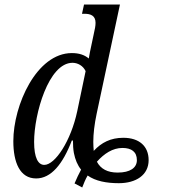

<svg xmlns="http://www.w3.org/2000/svg" viewBox="-20 -780 750 850"><path d="M526 -170C470 -170 429 -149 395 -112C394 -124 393 -137 393 -152C393 -187 398 -230 408 -277L511 -760H352L343 -719H354C381 -719 403 -711 403 -679C403 -665 400 -651 395 -629L384 -577C381 -565 376 -538 373 -521C354 -537 330 -545 298 -545C142 -545 39 -315 39 -155C39 -61 68 10 140 10C206 10 258 -53 298 -158H303C303 -138 304 -120 307 -103C313 -73 323 -49 339 -29C329 -10 319 10 310 32L344 50C351 32 358 14 368 -3C403 22 452 31 506 31C582 31 638 -5 638 -71C638 -133 596 -170 526 -170ZM176 -50C149 -50 131 -81 131 -152C131 -275 195 -502 301 -502C324 -502 348 -489 359 -465L322 -288C294 -156 224 -50 176 -50ZM501 -16C456 -16 426 -32 409 -64C441 -100 479 -125 522 -125C562 -125 586 -108 586 -71C586 -37 556 -16 501 -16Z"/></svg>

Font: Noto Serif ExtraCondensed
Style: Italic
Weight: 400
Width: 2
Italic angle: -12°
Designer: Monotype Design Team
Foundry: Monotype Imaging Inc.
Version: Version 2.014